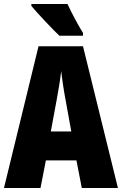

<svg xmlns="http://www.w3.org/2000/svg" viewBox="-20 -947 614 967"><path d="M320 -927H138V-917C164 -885 247 -797 279 -767H398V-781C380 -809 337 -888 320 -927ZM392 0H574L398 -714H174L0 0H184L211 -139H365ZM310 -445 339 -285H236L266 -447C276 -500 284 -551 288 -589C293 -549 300 -498 310 -445Z"/></svg>

Font: Noto Sans Hebrew ExtraCondensed Black
Style: Regular
Weight: 900
Width: 2
Designer: Monotype Design Team
Foundry: Monotype Imaging Inc.
Version: Version 2.004